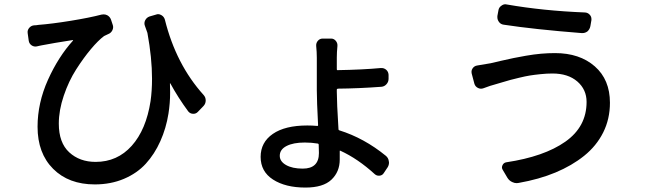

<svg xmlns="http://www.w3.org/2000/svg" viewBox="-20 -805 3040 891"><path d="M924.8 -364.3Q934.6 -353.5 934.6 -338.9Q934.6 -324.2 924.8 -313.5L898.4 -286.1Q889.6 -276.4 876 -276.9Q862.3 -277.3 853.5 -288.1Q806.6 -351.6 770.5 -418Q769.5 -418.9 769 -418.5Q768.6 -418 768.6 -418Q769.5 -397.5 769.5 -377Q769.5 -326.2 761.7 -277.3Q751 -210 724.1 -149.9Q697.3 -89.8 656.7 -45.4Q616.2 -1 555.2 24.9Q494.1 50.8 419.9 50.8Q298.8 50.8 226.6 -21.5Q154.3 -93.8 154.3 -216.8Q154.3 -327.1 202.6 -434.6Q251 -542 319.3 -617.2Q319.3 -617.2 318.8 -618.2Q318.4 -619.1 317.4 -619.1Q229.5 -605.5 173.8 -594.7Q169.9 -593.8 162.1 -592.3Q154.3 -590.8 151.4 -589.8Q137.7 -586.9 126.5 -594.7Q115.2 -602.5 113.3 -616.2L108.4 -651.4Q106.4 -665 115.7 -675.8Q125 -686.5 138.7 -687.5Q148.4 -687.5 158.2 -689.5Q220.7 -694.3 308.1 -708.5Q395.5 -722.7 451.2 -737.3Q456.1 -738.3 460.9 -738.3Q469.7 -738.3 477.5 -734.4Q490.2 -727.5 495.1 -713.9L502.9 -690.4Q507.8 -677.7 501.5 -664.6Q495.1 -651.4 481.4 -646.5Q469.7 -641.6 462.9 -637.7Q435.5 -617.2 401.9 -577.1Q368.2 -537.1 333.5 -482.9Q298.8 -428.7 275.9 -360.8Q252.9 -293 252.9 -231.4Q252.9 -142.6 301.3 -98.1Q349.6 -53.7 423.8 -53.7Q524.4 -53.7 591.3 -128.4Q658.2 -203.1 678.7 -335.9Q685.5 -383.8 685.5 -439.5Q685.5 -536.1 664.1 -652.3Q659.2 -665 652.3 -685.5Q647.5 -698.2 653.8 -710.9Q660.2 -723.6 673.8 -728.5L704.1 -737.3Q709 -739.3 713.9 -739.3Q721.7 -739.3 729.5 -734.4Q741.2 -727.5 745.1 -713.9Q796.9 -505.9 924.8 -364.3Z M1460 -94.7Q1460 -119.1 1459 -133.8Q1459 -137.7 1455.1 -138.7Q1425.8 -143.6 1394.5 -143.6Q1340.8 -143.6 1309.6 -127.4Q1278.3 -111.3 1278.3 -82Q1278.3 -55.7 1307.6 -39.1Q1336.9 -22.5 1384.8 -22.5Q1460 -22.5 1460 -94.7ZM1547.9 -393.6Q1543 -392.6 1543 -388.7V-378.9Q1543 -331.1 1550.8 -205.1Q1550.8 -201.2 1554.7 -200.2Q1669.9 -164.1 1770.5 -82Q1782.2 -72.3 1784.2 -57.6Q1785.2 -53.7 1785.2 -50.8Q1785.2 -39.1 1779.3 -29.3L1761.7 -2.9Q1754.9 8.8 1741.7 10.3Q1728.5 11.7 1718.8 2.9Q1640.6 -68.4 1559.6 -105.5Q1555.7 -107.4 1556.6 -102.5Q1556.6 -87.9 1556.6 -64.5Q1556.6 -7.8 1518.1 28.8Q1479.5 65.4 1397.5 65.4Q1304.7 65.4 1247.1 28.3Q1189.5 -8.8 1189.5 -77.1Q1189.5 -144.5 1246.1 -183.6Q1302.7 -222.7 1406.2 -222.7Q1428.7 -222.7 1451.2 -220.7Q1456.1 -219.7 1456.1 -224.6Q1450.2 -336.9 1450.2 -385.7V-537.1Q1450.2 -563.5 1447.3 -591.8Q1446.3 -605.5 1455.1 -615.7Q1463.9 -626 1477.5 -626H1516.6Q1529.3 -626 1538.1 -615.7Q1546.9 -605.5 1545.9 -591.8Q1543 -562.5 1543 -538.1V-483.4Q1543 -478.5 1546.9 -479.5Q1662.1 -481.4 1747.1 -489.3Q1761.7 -490.2 1772 -481.4Q1782.2 -472.7 1783.2 -458V-439.5Q1783.2 -424.8 1773.4 -414.1Q1763.7 -403.3 1750 -402.3Q1644.5 -394.5 1547.9 -393.6Z M2702.1 -332Q2702.1 -389.6 2659.2 -426.8Q2616.2 -463.9 2543.9 -463.9Q2517.6 -463.9 2488.8 -460.9Q2460 -458 2439 -454.6Q2418 -451.2 2389.6 -444.3Q2361.3 -437.5 2348.6 -434.1Q2335.9 -430.7 2310.1 -422.9Q2284.2 -415 2280.3 -414.1Q2256.8 -408.2 2223.6 -395.5Q2210 -390.6 2197.8 -397Q2185.5 -403.3 2181.6 -416L2168.9 -463.9Q2168 -467.8 2168 -471.7Q2168 -480.5 2172.9 -487.3Q2180.7 -499 2194.3 -501Q2220.7 -504.9 2257.8 -511.7Q2265.6 -513.7 2303.7 -522.5Q2341.8 -531.2 2363.3 -535.6Q2384.8 -540 2420.9 -546.4Q2457 -552.7 2490.2 -555.7Q2523.4 -558.6 2555.7 -558.6Q2669.9 -558.6 2740.2 -497.1Q2810.5 -435.5 2810.5 -328.1Q2810.5 -252.9 2779.3 -190.4Q2748 -127.9 2690.9 -82Q2633.8 -36.1 2557.6 -4.4Q2481.4 27.3 2386.7 43.9Q2382.8 44.9 2377.9 44.9Q2367.2 44.9 2357.4 40Q2343.8 34.2 2335 20.5L2312.5 -17.6Q2306.6 -27.3 2312 -38.6Q2317.4 -49.8 2329.1 -51.8Q2504.9 -78.1 2603.5 -147.5Q2702.1 -216.8 2702.1 -332ZM2317.4 -690.4Q2302.7 -692.4 2294.9 -704.1Q2288.1 -713.9 2288.1 -724.6Q2288.1 -727.5 2288.1 -730.5L2293 -756.8Q2294.9 -770.5 2306.6 -778.3Q2315.4 -785.2 2325.2 -785.2Q2329.1 -785.2 2332 -784.2Q2500 -754.9 2695.3 -747.1Q2709 -746.1 2717.8 -735.4Q2724.6 -727.5 2724.6 -716.8Q2724.6 -714.8 2724.6 -711.9L2719.7 -683.6Q2716.8 -668.9 2706.1 -659.2Q2695.3 -651.4 2682.6 -651.4Q2680.7 -651.4 2679.7 -651.4Q2458 -668.9 2317.4 -690.4Z"/></svg>

Font: Gen Jyuu GothicL Medium
Style: Regular
Weight: 500
Designer: [Source Han Sans]
Ryoko NISHIZUKA  (kana & ideographs); Paul D. Hunt (Latin, Greek & Cyrillic); Wenlong ZHANG  (bopomofo
Version: Version 1.002.20150607